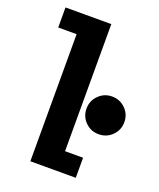

<svg xmlns="http://www.w3.org/2000/svg" viewBox="-147 -890 814 981"><g transform="rotate(20 260.0 -400.0)"><path d="M286.5 -109H384.5V0H137.5V-691H37.5V-800H286.5ZM315 -351.5Q315 -394 345 -424Q375 -454 417.5 -454Q460.5 -454 490.5 -424.2Q520.5 -394.5 520.5 -351.5Q520.5 -308.5 490.5 -278.8Q460.5 -249 417.5 -249Q374.5 -249 344.8 -278.8Q315 -308.5 315 -351.5Z"/></g></svg>

Font: League Mono Condensed
Style: Bold
Weight: 700
Width: 1
Designer: Tyler Finck
Foundry: The League of Moveable Type / Tyler Finck
Version: Version 2.210